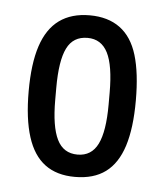

<svg xmlns="http://www.w3.org/2000/svg" viewBox="-37 -732 374 436"><g transform="rotate(5 150.0 -514.0)"><path d="M149 -329.5Q107.4 -329.5 80.6 -349.5Q53.7 -369.5 40.7 -410.5Q27.6 -451.5 27.6 -514.1Q27.6 -577 40.9 -617.5Q54.2 -658 81.7 -678Q109.3 -698 150.9 -698Q192.6 -698 219.9 -678Q247.3 -658 259.6 -617.5Q271.9 -577 271.9 -514.1Q271.9 -451.5 258.9 -410.5Q245.8 -369.5 218.7 -349.5Q191.6 -329.5 149 -329.5ZM150.5 -380.5Q182.3 -380.5 196.7 -409.6Q211.1 -438.7 211.1 -499.8V-526.8Q211.1 -588.8 196.5 -617.6Q181.8 -646.5 150.5 -646.5Q117.7 -646.5 103.6 -617.9Q89.4 -589.4 89.4 -527.3V-499.8Q89.4 -439.3 103.8 -409.9Q118.2 -380.5 150.5 -380.5Z"/></g></svg>

Font: Archivo SemiBold Condensed
Style: Regular
Weight: 600
Width: 3
Version: Version 2.001